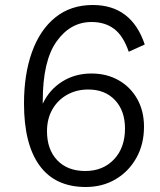

<svg xmlns="http://www.w3.org/2000/svg" viewBox="-20 -740 640 768"><path d="M323 8Q201 8 138.5 -77.5Q76 -163 76 -326Q76 -443 108 -532Q140 -621 201.5 -670.5Q263 -720 351 -720Q506 -720 559 -562L495 -533Q473 -597 436.5 -624.5Q400 -652 346 -652Q262 -652 206.5 -574.5Q151 -497 151 -336V-325Q177 -381 228.5 -413.5Q280 -446 346 -446Q407 -446 454.5 -419Q502 -392 529 -344Q556 -296 556 -233Q556 -163 525.5 -108.5Q495 -54 442.5 -23Q390 8 323 8ZM321 -56Q392 -56 436 -102.5Q480 -149 480 -226Q480 -297 440 -339.5Q400 -382 333 -382Q286 -382 248.5 -361Q211 -340 189.5 -302.5Q168 -265 168 -215Q168 -142 209 -99Q250 -56 321 -56Z"/></svg>

Font: LivvicRegular
Style: Regular
Weight: 400
Designer: Jacques Le Bailly, Baron von Fonthausen
Version: Version 1.001; ttfautohint (v1.8.2)